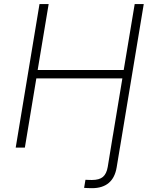

<svg xmlns="http://www.w3.org/2000/svg" viewBox="-20 -748 778 973"><path d="M406.2 204.1 413.1 163.1Q421.9 163.6 430.9 163.8Q439.9 164.1 445.8 164.1Q483.4 164.1 501.7 148.4Q520 132.8 525.9 98.1L552.2 -62.5H598.1L571.3 99.6Q562.5 152.8 531 179.2Q499.5 205.6 446.3 205.6Q437 205.6 425.5 205.1Q414.1 204.6 406.2 204.1ZM59.6 0 180.2 -727.5H226.6L170.9 -393.1H606.9L662.6 -727.5H708.5L587.9 0H542L600.1 -350.6H164.1L106 0Z"/></svg>

Font: Inter ExtraLight
Style: Italic
Weight: 250
Italic angle: -9.3988°
Designer: Rasmus Andersson
Foundry: rsms
Version: Version 4.001;git-66647c0bb